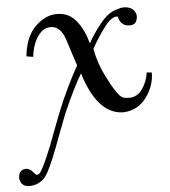

<svg xmlns="http://www.w3.org/2000/svg" viewBox="-107 -461 728 821"><g transform="rotate(-5 257.0 -51.0)"><path d="M528 -128C524.6 -101.7 515.4 -78.9 502.9 -60.6C488 -37.7 468.6 -26.3 444.6 -26.3C436.6 -26.3 429.7 -27.4 421.7 -28.6C404.6 -32 381.7 -65.1 350.9 -126.9C331.4 -164.6 317.7 -205.7 309.7 -248C326.9 -278.9 344 -306.3 361.1 -329.1C387.4 -365.7 409.1 -381.7 426.3 -376C428.6 -363.4 433.1 -353.1 441.1 -346.3C449.1 -338.3 459.4 -334.9 469.7 -334.9C492.6 -333.7 502.9 -342.9 506.3 -364.6C507.4 -374.9 506.3 -381.7 502.9 -387.4C494.9 -404.6 477.7 -413.7 453.7 -413.7C445.7 -413.7 435.4 -411.4 422.9 -406.9C398.9 -401.1 376 -384 353.1 -355.4C330.3 -328 312 -300.6 297.1 -273.1C284.6 -316.6 268.6 -348.6 250.3 -370.3C229.7 -396.6 202.3 -410.3 168 -410.3C147.4 -410.3 128 -405.7 110.9 -395.4C58.3 -366.9 28.6 -315.4 21.7 -241.1L50.3 -236.6C53.7 -265.1 60.6 -290.3 72 -310.9C90.3 -344 113.1 -358.9 139.4 -356.6C165.7 -355.4 185.1 -334.9 197.7 -297.1C211.4 -252.6 224 -214.9 234.3 -184C203.4 -129.1 171.4 -64 140.6 12.6C123.4 58.3 105.1 104 88 150.9C60.6 218.3 42.3 256 32 264C28.6 266.3 25.1 267.4 21.7 267.4C17.1 267.4 4.6 250.3 -1.1 245.7C-9.1 240 -16 237.7 -21.7 237.7C-42.3 237.7 -53.7 250.3 -54.9 274.3C-51.4 301.7 -36.6 310.9 -17.1 312C12.6 313.1 37.7 301.7 57.1 277.7C69.7 260.6 88 221.7 112 158.9C129.1 112 147.4 66.3 164.6 20.6C197.7 -56 226.3 -113.1 248 -148.6C256 -118.9 268.6 -89.1 283.4 -60.6C318.9 3.4 364.6 34.3 418.3 33.1C458.3 29.7 490.3 12.6 514.3 -20.6C538.3 -53.7 549.7 -89.1 549.7 -125.7Z"/></g></svg>

Font: GFS Goschen
Style: Italic
Weight: 400
Designer: George D. Matthiopoulos
Foundry: George D. Matthiopoulos
Version: Fontographer 4.7 9/28/09 FG4M≠0000002248